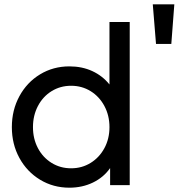

<svg xmlns="http://www.w3.org/2000/svg" viewBox="-20 -859 843 891"><path d="M35 -269Q35 -348 70 -412.5Q105 -477 166 -514Q227 -551 302 -551Q361 -551 408.5 -529Q456 -507 488 -467V-757H582V0H491V-79Q461 -36 411.5 -12Q362 12 302 12Q227 12 166 -25Q105 -62 70 -126Q35 -190 35 -269ZM310 -78Q360 -78 400.5 -103Q441 -128 464.5 -171.5Q488 -215 488 -269Q488 -323 464.5 -367Q441 -411 400.5 -436Q360 -461 310 -461Q260 -461 219.5 -436Q179 -411 156 -367Q133 -323 133 -269Q133 -215 156 -171.5Q179 -128 219.5 -103Q260 -78 310 -78ZM689 -839H789L775 -655H704Z"/></svg>

Font: BLUETTI 2.0 Normal
Style: Normal
Weight: 400
Designer: Stijn de Vries
Foundry: tokotype
Version: Version 2.005;October 31, 2023;FontCreator 14.0.0.2814 64-bi